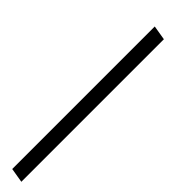

<svg xmlns="http://www.w3.org/2000/svg" viewBox="-21 -138 521 521"><g transform="rotate(-45 239.5 123.0)"><path d="M-61 102H486L479 144H-68Z"/></g></svg>

Font: Fahkwang
Style: Italic
Weight: 400
Italic angle: -10°
Version: Version 1.000; ttfautohint (v1.6)